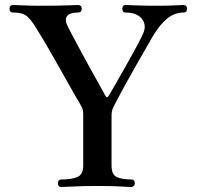

<svg xmlns="http://www.w3.org/2000/svg" viewBox="-20 -746 784 766"><path d="M225 0Q218 0 214.5 -4.5Q211 -9 211 -14Q211 -30 225 -30Q266 -30 289 -40Q312 -50 312 -86V-284Q312 -297 311 -304.5Q310 -312 303 -325Q297 -335 282.5 -360Q268 -385 249 -419Q230 -453 209 -490Q188 -527 169 -560Q150 -593 136 -615Q116 -649 102 -666.5Q88 -684 72.5 -690Q57 -696 32 -696Q18 -696 18 -711Q18 -726 32 -726Q42 -726 75 -724.5Q108 -723 146 -723Q175 -723 207 -723.5Q239 -724 263 -725Q287 -726 291 -726Q306 -726 306 -711Q306 -696 291 -696Q259 -696 247.5 -681.5Q236 -667 252 -637Q262 -617 278.5 -586.5Q295 -556 313.5 -521.5Q332 -487 350 -455Q368 -423 381.5 -398.5Q395 -374 401 -363Q407 -353 414 -364Q426 -384 445 -417.5Q464 -451 485 -488Q506 -525 524 -558.5Q542 -592 551 -612Q566 -646 546 -671Q526 -696 481 -696Q468 -696 468 -711Q468 -726 481 -726Q492 -726 523.5 -724.5Q555 -723 603 -723Q647 -723 674.5 -724.5Q702 -726 712 -726Q726 -726 726 -711Q726 -696 712 -696Q676 -696 646.5 -671.5Q617 -647 590 -602Q583 -590 565 -558.5Q547 -527 523.5 -486Q500 -445 477.5 -404Q455 -363 439 -332Q433 -321 429 -310.5Q425 -300 425 -286V-86Q425 -49 446 -39.5Q467 -30 504 -30Q518 -30 518 -14Q518 -9 514 -4.5Q510 0 504 0Q491 0 461.5 -2Q432 -4 370 -4Q310 -4 274.5 -2Q239 0 225 0Z"/></svg>

Font: Zen Old Mincho
Style: Bold
Weight: 700
Designer: Yoshimichi Ohira
Foundry: Positype
Version: Version 1.500